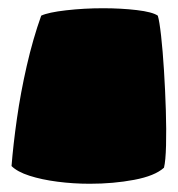

<svg xmlns="http://www.w3.org/2000/svg" viewBox="-20 -271 431 466"><path d="M230 -251Q274 -251 312 -246.5Q350 -242 363 -233Q367 -220 371 -184Q375 -148 378 -100Q381 -52 382.5 -4Q384 44 383 82Q382 120 378 136Q356 156 305.5 165.5Q255 175 198 175Q158 175 119.5 170Q81 165 51.5 155.5Q22 146 8 132Q12 81 21 17.5Q30 -46 45 -111.5Q60 -177 80 -233Q97 -241 140.5 -246Q184 -251 230 -251Z"/></svg>

Font: Oi
Style: Regular
Weight: 400
Designer: Kostas Bartsokas, Mohamad Dakak
Foundry: Foundry5
Version: Version 4.000